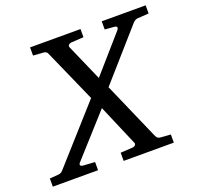

<svg xmlns="http://www.w3.org/2000/svg" viewBox="-163 -800 959 929"><g transform="rotate(-20 317.0 -335.5)"><path d="M618.2 -625Q610.4 -624 603.8 -618.9Q597.2 -613.8 594.2 -609.9L374 -359.9L504.9 -61Q509.8 -51.8 514.6 -49.3Q519.5 -46.9 524.9 -45.9L579.1 -42V0H320.8V-42L384.8 -45.9Q393.1 -46.9 397.9 -52.7Q402.8 -58.6 398.9 -65.9L309.1 -275.9L120.1 -65.9Q113.8 -60.1 115 -53.5Q116.2 -46.9 128.9 -45.9L189 -42V0H-43.9V-42L3.9 -45.9Q12.2 -46.9 18.6 -52Q24.9 -57.1 27.8 -61L276.9 -339.8L157.2 -609.9Q153.3 -619.1 148.4 -621.6Q143.6 -624 138.2 -625L83 -628.9V-670.9H342.8V-628.9L277.8 -625Q269.5 -624 264.6 -618.4Q259.8 -612.8 263.2 -605L345.2 -418L508.8 -605Q514.2 -610.8 513.4 -617.4Q512.7 -624 500 -625L452.1 -628.9V-670.9H678.2V-628.9Z"/></g></svg>

Font: Charis SIL
Style: Italic
Weight: 400
Italic angle: -11°
Foundry: SIL International
Version: Version 4.112